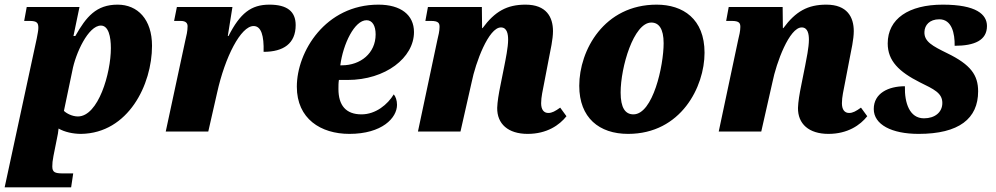

<svg xmlns="http://www.w3.org/2000/svg" viewBox="-60 -566 4285 826"><path d="M98 -400 -40 240H246L255 180H211C176 180 165 175 165 150C165 137 166 126 170 105L184 35C188 19 191 -2 192 -13C218 2 254 10 289 10C492 7 594 -202 594 -369C594 -483 532 -546 446 -546C354 -546 311 -494 264 -411H256L282 -536H55L44 -476H67C100 -476 105 -467 105 -446C105 -433 101 -418 98 -400ZM275 -65C251 -65 226 -78 215 -89L251 -261C265 -337 320 -456 374 -456C407 -456 417 -408 417 -359C417 -251 363 -65 275 -65Z M737 -391 653 0H836L874 -167C908 -321 976 -454 1031 -454C1064 -454 1076 -412 1074 -343C1160 -343 1212 -379 1212 -458C1212 -517 1175 -546 1099 -546C1020 -546 973 -509 923 -411H920L940 -536H701L689 -476H717C740 -476 747 -466 747 -453C747 -432 742 -412 737 -391Z M1443 10C1584 10 1648 -59 1648 -115C1648 -134 1642 -151 1634 -160C1608 -117 1557 -74 1495 -74C1428 -74 1396 -113 1396 -183C1396 -196 1396 -210 1398 -222H1435C1599 -222 1721 -318 1721 -428C1721 -502 1664 -546 1568 -546C1340 -546 1217 -344 1217 -193C1217 -55 1320 10 1443 10ZM1411 -285H1404C1416 -377 1465 -479 1517 -479C1542 -479 1556 -455 1556 -418C1556 -337 1491 -285 1411 -285Z M2210 10C2293 10 2347 -28 2377 -66L2350 -103C2329 -88 2315 -80 2299 -80C2279 -80 2268 -95 2268 -122C2268 -149 2275 -177 2282 -214L2301 -313C2308 -349 2319 -397 2319 -432C2319 -492 2291 -546 2201 -546C2121 -546 2069 -517 2016 -445H2014L2013 -536H1781L1770 -476H1794C1827 -476 1831 -466 1831 -450C1831 -433 1826 -412 1822 -396L1738 0H1921L1969 -212C1986 -297 2042 -448 2095 -448C2122 -448 2126 -418 2126 -395C2126 -362 2115 -310 2110 -284L2094 -204C2085 -160 2080 -129 2079 -102C2078 -33 2126 10 2210 10Z M2642 10C2870 10 2971 -193 2971 -339C2971 -485 2878 -546 2765 -546C2539 -546 2432 -350 2432 -197C2432 -59 2518 10 2642 10ZM2665 -74C2630 -74 2610 -102 2610 -168C2610 -277 2666 -469 2742 -469C2774 -469 2795 -443 2795 -380C2795 -283 2749 -74 2665 -74Z M3504 10C3587 10 3641 -28 3671 -66L3644 -103C3623 -88 3609 -80 3593 -80C3573 -80 3562 -95 3562 -122C3562 -149 3569 -177 3576 -214L3595 -313C3602 -349 3613 -397 3613 -432C3613 -492 3585 -546 3495 -546C3415 -546 3363 -517 3310 -445H3308L3307 -536H3075L3064 -476H3088C3121 -476 3125 -466 3125 -450C3125 -433 3120 -412 3116 -396L3032 0H3215L3263 -212C3280 -297 3336 -448 3389 -448C3416 -448 3420 -418 3420 -395C3420 -362 3409 -310 3404 -284L3388 -204C3379 -160 3374 -129 3373 -102C3372 -33 3420 10 3504 10Z M3892 10C4066 10 4148 -56 4148 -173C4148 -243 4116 -288 4015 -337C3952 -368 3915 -387 3917 -429C3918 -458 3939 -483 3981 -483C4035 -483 4048 -422 4047 -369C4133 -369 4186 -393 4186 -454C4186 -504 4140 -546 3996 -546C3849 -546 3759 -485 3759 -379C3759 -304 3808 -257 3897 -212C3958 -182 3994 -166 3994 -123C3994 -83 3962 -57 3915 -57C3853 -57 3831 -123 3833 -195C3762 -195 3699 -165 3699 -97C3699 -30 3776 10 3892 10Z"/></svg>

Font: Noto Serif SemiCondensed Black
Style: Italic
Weight: 900
Width: 4
Italic angle: -12°
Designer: Monotype Design Team
Foundry: Monotype Imaging Inc.
Version: Version 2.014